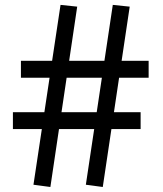

<svg xmlns="http://www.w3.org/2000/svg" viewBox="-20 -744 650 766"><path d="M288 -717.5 181 2 113.5 -7 221.5 -724.5ZM497.5 -717.5 390 2 322.5 -7 430 -724.5ZM541 -296.5V-229H31.5V-296.5ZM573 -501.5V-434H63.5V-501.5Z"/></svg>

Font: Public Sans SemiBold
Style: Regular
Weight: 600
Designer: The Public Sans Project Authors: Dan O. Williams and USWDS (Libre Franklin designed by Pablo Impallari and Rodrigo Fuenz
Version: Version 1.007